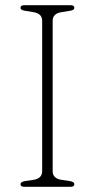

<svg xmlns="http://www.w3.org/2000/svg" viewBox="-20 -720 366 740"><path d="M183 -60.5Q183 -32.5 216 -27L250 -22Q266.5 -19 266.5 -10Q266.5 0 252 0H74Q59 0 59 -10Q59 -19 76 -22L110 -27Q142.5 -32.5 142.5 -60.5V-639.5Q142.5 -667.5 110 -673L76 -678.5Q59 -681 59 -690Q59 -700 74 -700H252Q266.5 -700 266.5 -690Q266.5 -681 250 -678.5L216 -673Q183 -667.5 183 -639.5Z"/></svg>

Font: Fraunces 9pt S050 Thin
Style: Regular
Weight: 100
Version: Version 1.000; ttfautohint (v1.8.3)